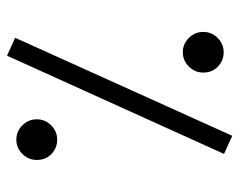

<svg xmlns="http://www.w3.org/2000/svg" viewBox="-87 -596 678 544"><g transform="rotate(-90 252.0 -324.0)"><path d="M366.2 -643.1 417 -620.1 139.2 -4.9 87.9 -28.3ZM70.8 -558.6Q70.8 -582.5 87.9 -599.6Q105 -616.7 128.4 -616.7Q151.9 -616.7 168.9 -599.6Q186 -582.5 186 -558.6Q186 -535.2 168.9 -518.1Q151.9 -501 128.4 -501Q104.5 -501 87.6 -517.3Q70.8 -533.7 70.8 -558.6ZM318.4 -86.9Q318.4 -110.8 335.4 -127.9Q352.5 -145 376 -145Q399.4 -145 416.5 -127.9Q433.6 -110.8 433.6 -86.9Q433.6 -63.5 416.5 -46.4Q399.4 -29.3 376 -29.3Q352.1 -29.3 335.2 -45.7Q318.4 -62 318.4 -86.9Z"/></g></svg>

Font: Vazir Light WOL-UI
Style: Light-WOL-UI
Weight: 300
Designer: Saber Rastikerdar
Foundry: Saber Rastikerdar
Version: Version 30.1.0